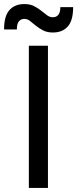

<svg xmlns="http://www.w3.org/2000/svg" viewBox="-54 -925 380 945"><path d="M88 -700H182V0H88ZM206 -765Q178 -765 158 -775.5Q138 -786 122.5 -798.5Q107 -811 94 -821.5Q81 -832 66 -832Q49 -832 39 -820Q29 -808 29 -780H-34Q-34 -846 -7.5 -875.5Q19 -905 66 -905Q94 -905 113.5 -895Q133 -885 148.5 -872.5Q164 -860 177.5 -850Q191 -840 206 -840Q223 -840 233 -852Q243 -864 243 -890H306Q306 -824 279.5 -794.5Q253 -765 206 -765Z"/></svg>

Font: PT Root UI Web Medium
Style: Regular
Weight: 500
Designer: Vitaly Kuzmin
Foundry: ParaType Ltd.
Version: Version 1.001W